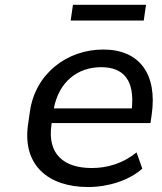

<svg xmlns="http://www.w3.org/2000/svg" viewBox="-20 -750 657 780"><path d="M337.9 9.8C418.9 9.8 503.9 -16.6 558.1 -64.9L534.7 -130.9C479.5 -85.9 416 -67.4 353 -67.4C238.8 -67.4 171.9 -124 189 -243.2L189.9 -250H591.3L596.2 -283.7C620.1 -450.2 545.9 -548.8 399.4 -548.8C253.4 -548.8 123.5 -451.7 101.6 -297.4L93.8 -243.2C70.8 -80.6 174.3 9.8 337.9 9.8ZM391.1 -477.1C483.9 -477.1 526.9 -421.9 515.6 -309.6H198.7C219.2 -417.5 294.9 -477.1 391.1 -477.1ZM564 -666.5 573.2 -730.5H276.4L267.1 -666.5Z"/></svg>

Font: Winston
Style: Italic
Weight: 400
Italic angle: -8.13011°
Designer: Vernon Adams, Kim Jin-seong, David Berlow, Cristiano Sobral
Foundry: The Winston Project Authors
Version: Version 3.004